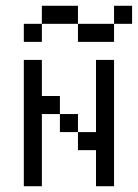

<svg xmlns="http://www.w3.org/2000/svg" viewBox="-20 -645 478 665"><path d="M312.5 -437.5H375V0H312.5V-125H250V-187.5H312.5ZM187.5 -250H250V-187.5H187.5ZM62.5 -437.5H125V-312.5H187.5V-250H125V0H62.5ZM250 -562.5H375V-500H250ZM375 -625H437.5V-562.5H375ZM62.5 -562.5H125V-500H62.5ZM125 -625H250V-562.5H125Z"/></svg>

Font: Pixel Operator SC
Style: Regular
Weight: 400
Designer: Jayvee Enaguas (GrandChaos9000)
Foundry: The Grandoplex Project
Version: Version 1.4.1 (September 5, 2015)